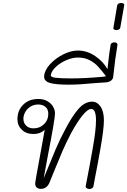

<svg xmlns="http://www.w3.org/2000/svg" viewBox="-20 -1267 854 1288"><path d="M677 -460Q677 -401 653 -266Q634 -156 618 -78L607 -18Q606 -10 598 -4.5Q590 1 580 1Q570 1 561.5 -4.5Q553 -10 555 -19Q584 -167 601 -266Q624 -391 624 -460Q624 -536 592 -536Q568 -536 532 -491Q496 -446 455 -370Q423 -309 399.5 -254.5Q376 -200 337 -104L312 -42Q294 0 254 0Q237 0 226.5 -9Q216 -18 216 -37Q216 -46 241 -181L280 -396Q250 -368 205 -368Q156 -368 126.5 -396.5Q97 -425 97 -468Q97 -526 135.5 -564.5Q174 -603 237 -603Q273 -603 298.5 -588Q324 -573 336.5 -550.5Q349 -528 349 -507Q349 -469 302 -228L273 -71L282 -93Q322 -192 352 -262.5Q382 -333 416 -396Q463 -487 506 -536Q549 -585 598 -585Q632 -585 654.5 -552Q677 -519 677 -460ZM304 -503Q304 -534 285 -550Q266 -566 236 -566Q208 -566 185 -552Q162 -538 149.5 -515.5Q137 -493 137 -470Q137 -443 155 -424.5Q173 -406 205 -406Q247 -406 275.5 -434Q304 -462 304 -503Z M276 -756Q279 -796 315.5 -836Q352 -876 404 -902Q456 -928 502 -928Q564 -928 618.5 -891Q673 -854 701 -803L704 -831Q714 -922 722 -966Q723 -974 730.5 -978.5Q738 -983 748 -983Q757 -983 763 -978Q769 -973 768 -966Q753 -880 739 -749Q737 -735 723 -725Q709 -715 685 -714Q682 -714 624 -710Q510 -699 442 -699Q350 -699 312 -711.5Q274 -724 276 -756ZM658 -751Q679 -752 691 -756Q659 -798 635.5 -823Q612 -848 579 -864.5Q546 -881 502 -881Q467 -881 426.5 -864Q386 -847 356 -819.5Q326 -792 321 -764Q318 -750 352 -745.5Q386 -741 454 -741Q548 -741 658 -751Z M741 -1082 766 -1230Q770 -1247 793 -1247Q803 -1247 809 -1242.5Q815 -1238 813 -1230L787 -1082Q786 -1074 778 -1069.5Q770 -1065 761 -1065Q751 -1065 745 -1069.5Q739 -1074 741 -1082Z"/></svg>

Font: Mali Light
Style: Italic
Weight: 300
Italic angle: -10°
Version: Version 1.000; ttfautohint (v1.6)